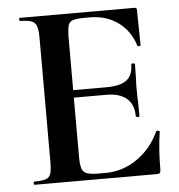

<svg xmlns="http://www.w3.org/2000/svg" viewBox="-48 -670 668 716"><g transform="rotate(-5 286.0 -312.5)"><path d="M527 -161Q530 -161 533 -159.5Q536 -158 535 -157Q525 -92 525 -15Q525 -7 522 -3.5Q519 0 510 0H54Q50 0 50 -6Q50 -12 53 -12Q83 -12 96.5 -17Q110 -22 114.5 -36Q119 -50 119 -81V-544Q119 -574 114 -588Q109 -602 95 -607.5Q81 -613 53 -613Q50 -613 49.5 -619Q49 -625 51 -625H482Q490 -625 490 -616L492 -484Q492 -481 486.5 -481Q481 -481 480 -483Q463 -539 418.5 -571.5Q374 -604 313 -604H294Q263 -604 249.5 -599.5Q236 -595 232 -583Q228 -571 227 -543V-339H352Q403 -339 427 -357Q451 -375 451 -415Q451 -419 458 -419Q465 -419 465 -414L464 -359Q463 -347 463 -325Q463 -293 464 -277L465 -223Q465 -218 459 -218Q456 -218 453.5 -219.5Q451 -221 451 -223Q451 -266 424.5 -288.5Q398 -311 350 -311H227V-85Q227 -45 239.5 -33Q252 -21 292 -21H320Q385 -21 439 -58.5Q493 -96 522 -159Q524 -161 527 -161Z"/></g></svg>

Font: Cormorant Upright
Style: Bold
Weight: 700
Designer: Christian Thalmann (Catharsis Fonts)
Foundry: Catharsis Fonts
Version: Version 3.302